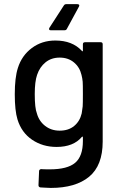

<svg xmlns="http://www.w3.org/2000/svg" viewBox="-20 -714 582 933"><path d="M301.8 -693.8H356Q361.8 -693.8 364.3 -690.7Q366.7 -687.5 363.8 -682.1L305.2 -574.2Q302.2 -566.9 293 -566.9H226.1Q220.2 -566.9 218.8 -570.6Q217.3 -574.2 220.2 -579.1L290 -687Q293.9 -693.8 301.8 -693.8ZM382.8 -467.8V-499Q382.8 -508.8 393.1 -508.8H469.2Q479 -508.8 479 -499V-25.9Q479 90.3 413.1 144.8Q347.2 199.2 227.1 199.2Q220.7 199.2 203.4 198.2Q186 197.3 176.8 196.8Q167 195.3 167 186L169.9 117.2Q169.9 113.3 173.1 110.4Q176.3 107.4 181.2 107.9Q189.9 108.9 222.2 108.9Q307.6 108.9 345.2 77.1Q382.8 45.4 382.8 -28.8V-46.9Q382.8 -49.3 381.3 -50Q379.9 -50.8 377.9 -48.8Q336.9 0 254.9 0Q187.5 0 136 -34.9Q84.5 -69.8 64.9 -133.8Q51.8 -176.8 51.8 -255.9Q51.8 -337.4 66.9 -383.8Q85.9 -444.3 134.8 -480.7Q183.6 -517.1 249 -517.1Q331.5 -517.1 377.9 -466.8Q382.8 -461.9 382.8 -467.8ZM377 -163.1Q380.9 -186.5 381.8 -196.8Q382.8 -209 382.8 -256.8Q382.8 -304.7 381.8 -316.9Q380.4 -333 376 -350.1Q367.2 -387.7 339.1 -410.9Q311 -434.1 270 -434.1Q229.5 -434.1 201.2 -411.1Q172.9 -388.2 160.2 -350.1Q148.9 -317.4 148.9 -256.8Q148.9 -188.5 159.2 -163.1Q169.4 -125.5 199.2 -102.3Q229 -79.1 270 -79.1Q313 -79.1 340.6 -102.1Q368.2 -125 377 -163.1Z"/></svg>

Font: Gruenseis Font Medium
Style: Regular
Weight: 500
Designer: Jeremy Tribby
Foundry: Tribby Type
Version: Version 1.408;Glyphs 3.1.2 (3151)